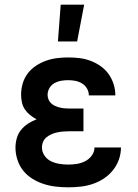

<svg xmlns="http://www.w3.org/2000/svg" viewBox="-20 -787 590 819"><path d="M272 12Q245 12 218.5 9Q192 6 167 -2Q142 -10 119 -24Q96 -38 79.5 -58.5Q63 -79 54.5 -105Q46 -131 46 -157Q46 -177 51.5 -197Q57 -217 69.5 -232.5Q82 -248 99.5 -259.5Q117 -271 136 -278Q121 -286 108 -296.5Q95 -307 86 -320.5Q77 -334 73.5 -350.5Q70 -367 70 -383Q70 -408 77 -431.5Q84 -455 98.5 -474Q113 -493 133.5 -506.5Q154 -520 176.5 -528Q199 -536 223 -539Q247 -542 271 -542Q296 -542 320 -539Q344 -536 366.5 -527.5Q389 -519 409 -505Q429 -491 443 -471.5Q457 -452 464.5 -428.5Q472 -405 472 -381V-380H359Q359 -396 351 -409.5Q343 -423 330 -431Q317 -439 302 -442Q287 -445 271 -445Q256 -445 241 -442.5Q226 -440 212.5 -432.5Q199 -425 191 -411.5Q183 -398 183 -382Q183 -372 187 -362.5Q191 -353 198.5 -346Q206 -339 215.5 -335Q225 -331 234.5 -328.5Q244 -326 254.5 -325Q265 -324 275 -324H336V-227H275Q262 -227 249.5 -226Q237 -225 225 -222.5Q213 -220 201 -215Q189 -210 179 -202Q169 -194 164 -182.5Q159 -171 159 -158Q159 -139 170 -123Q181 -107 198 -99Q215 -91 234 -88Q253 -85 272 -85Q290 -85 308.5 -88Q327 -91 343.5 -99.5Q360 -108 371.5 -123.5Q383 -139 383 -158H496Q496 -131 487 -106Q478 -81 461.5 -60.5Q445 -40 423 -25.5Q401 -11 376 -2.5Q351 6 324.5 9Q298 12 272 12ZM227 -610 239 -767H339L309 -610Z"/></svg>

Font: Lode Term
Style: Bold
Weight: 700
Monospace: yes
Designer: Belleve Invis
Foundry: Belleve Invis
Version: Version 29.2.0